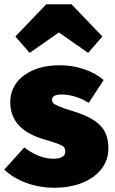

<svg xmlns="http://www.w3.org/2000/svg" viewBox="-25 -860 538 900"><path d="M461 -485 391 -378Q362 -396 329 -406.5Q296 -417 264 -417Q219 -417 219 -393Q219 -383 225 -376.5Q231 -370 253.5 -360.5Q276 -351 326 -336Q406 -311 444.5 -272.5Q483 -234 483 -164Q483 -110 450.5 -68Q418 -26 360.5 -3Q303 20 230 20Q160 20 98.5 -2.5Q37 -25 -5 -65L89 -169Q119 -145 154.5 -130.5Q190 -116 225 -116Q252 -116 266.5 -124.5Q281 -133 281 -149Q281 -163 274.5 -170.5Q268 -178 248 -185.5Q228 -193 178 -208Q23 -254 23 -381Q23 -430 50.5 -469Q78 -508 130.5 -531Q183 -554 256 -554Q315 -554 369.5 -535.5Q424 -517 461 -485ZM114 -612 47 -689 192 -840H310L455 -689L388 -612L251 -708Z"/></svg>

Font: Fira Sans Black
Style: Regular
Weight: 900
Designer: Carrois Corporate & Edenspiekermann AG
Foundry: Carrois Corporate GbR & Edenspiekermann AG
Version: Version 4.203